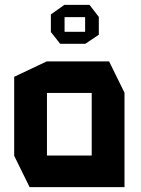

<svg xmlns="http://www.w3.org/2000/svg" viewBox="-20 -765 577 785"><path d="M172 -385V-514H426L489 -386V-385ZM101 0 38 -128V-129H355V0ZM38 -129V-451L171 -514H172V-129ZM355 0V-385H489V0ZM244 -695V-745H346L384 -696V-695ZM226 -586 188 -634V-635H328V-586ZM188 -635V-706L243 -745H244V-635ZM328 -586V-695H384V-623L329 -586Z"/></svg>

Font: Foldit SemiBold
Style: Regular
Weight: 600
Version: Version 1.003